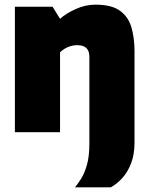

<svg xmlns="http://www.w3.org/2000/svg" viewBox="-20 -568 640 825"><path d="M302 237Q314 223 328.5 200Q343 177 353.5 140.5Q364 104 364 50V-139H558V45Q558 95 543.5 133Q529 171 506 196.5Q483 222 456 237ZM44 0V-539H206L238 -487Q263 -510 305 -529Q347 -548 390 -548Q460 -548 496 -521.5Q532 -495 545 -449.5Q558 -404 558 -348V0H364V-322Q364 -343 357 -354Q350 -365 338.5 -369.5Q327 -374 311 -374Q298 -374 284 -370Q270 -366 258.5 -359Q247 -352 238 -343V0Z"/></svg>

Font: Exo Thin Black
Style: Regular
Weight: 900
Version: Version 2.000